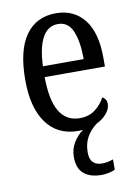

<svg xmlns="http://www.w3.org/2000/svg" viewBox="-87 -603 636 891"><g transform="rotate(-10 231.0 -158.0)"><path d="M319 230Q266 230 236 205Q206 180 206 125Q206 88 225 57.5Q244 27 270 9Q265 9 259.5 9.5Q254 10 248 10Q151 10 98.5 -62Q46 -134 46 -264Q46 -405 96.5 -475.5Q147 -546 239 -546Q324 -546 372.5 -484.5Q421 -423 421 -305V-263H137Q138 -152 170.5 -99.5Q203 -47 265 -47Q309 -47 338.5 -70Q368 -93 384 -124Q392 -120 398 -112Q404 -104 404 -90Q404 -67 385 -44.5Q366 -22 338 -9Q307 14 290 44.5Q273 75 273 116Q273 149 288.5 163.5Q304 178 330 178Q356 178 383 168V216Q371 223 352 226.5Q333 230 319 230ZM330 -314Q330 -395 309.5 -445Q289 -495 240 -495Q192 -495 166.5 -448Q141 -401 138 -314Z"/></g></svg>

Font: Noto Serif Ethiopic Condensed
Style: Regular
Weight: 400
Width: 3
Designer: Monotype Design Team
Foundry: Monotype Imaging Inc.
Version: Version 2.102; ttfautohint (v1.8.4.7-5d5b)